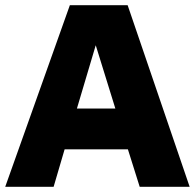

<svg xmlns="http://www.w3.org/2000/svg" viewBox="-27 -714 745 734"><path d="M-7 0 240 -694H461L698 0H507L462 -143H220L178 0ZM267 -299H414L339 -541Z"/></svg>

Font: Cantarell Extra Bold
Style: Regular
Weight: 800
Designer: Dave Crossland, Nikolaus Waxweiler, Florian Fecher, Jacques Le Bailly, Eben Sorkin, Alexei Vanyashin, Alexios Zavras, Em
Version: Version 0.303